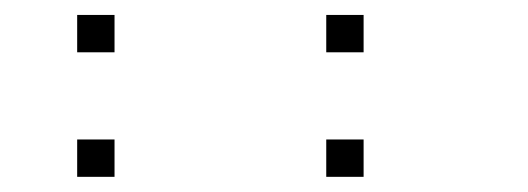

<svg xmlns="http://www.w3.org/2000/svg" viewBox="-20 -795 707 257"><path d="M466.7 -608.3V-558.3H416.7V-608.3ZM133.3 -608.3V-558.3H83.3V-608.3ZM466.7 -775V-725H416.7V-775ZM133.3 -775V-725H83.3V-775Z"/></svg>

Font: 0xA000-Boxes
Style: Boxes
Weight: 400
Version: Version 0.1